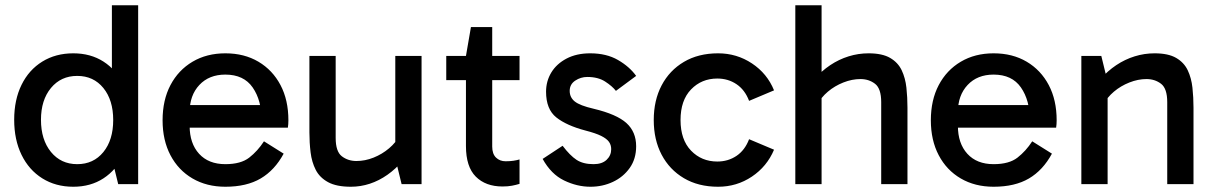

<svg xmlns="http://www.w3.org/2000/svg" viewBox="-20 -701 4624 731"><path d="M259 10Q192 10 141 -22Q90 -54 62 -111.5Q34 -169 34 -245Q34 -321 62 -378Q90 -435 141 -466.5Q192 -498 259 -498Q325 -498 374 -466.5Q423 -435 450.5 -378Q478 -321 478 -245Q478 -169 450.5 -111.5Q423 -54 374 -22Q325 10 259 10ZM274 -76Q336 -76 373.5 -122Q411 -168 411 -244Q411 -320 373.5 -366Q336 -412 274 -412Q212 -412 174 -366Q136 -320 136 -245Q136 -169 174 -122.5Q212 -76 274 -76ZM430 0 406 -98H416V-376H406V-681H506V0Z M838 10Q767 10 713 -21.5Q659 -53 629 -110Q599 -167 599 -243Q599 -320 629 -377Q659 -434 713 -466Q767 -498 838 -498Q910 -498 964 -466Q1018 -434 1048 -377Q1078 -320 1078 -243Q1078 -236 1077.5 -228.5Q1077 -221 1076 -215H694V-301H1004L976 -243Q976 -319 942 -368Q908 -417 838 -417Q776 -417 739 -377.5Q702 -338 702 -274V-222Q702 -155 738 -115.5Q774 -76 838 -76Q897 -76 929 -101Q961 -126 985 -163L1060 -116Q1026 -53 972.5 -21.5Q919 10 838 10Z M1316 10Q1261 10 1229 -7.5Q1197 -25 1182 -54.5Q1167 -84 1162.5 -121Q1158 -158 1158 -197V-488H1258V-176Q1258 -124 1281.5 -106Q1305 -88 1337 -88Q1370 -88 1402.5 -101Q1435 -114 1461.5 -136.5Q1488 -159 1501 -185V-129H1485V-488H1585V0H1509L1488 -86L1513 -89Q1487 -58 1455 -35.5Q1423 -13 1388 -1.5Q1353 10 1316 10Z M1893 9Q1829 9 1791.5 -28.5Q1754 -66 1754 -145V-482V-488L1773 -598H1854V-143Q1854 -115 1868.5 -101Q1883 -87 1905 -87Q1922 -87 1935 -89Q1948 -91 1958 -94V-1Q1945 3 1929.5 6Q1914 9 1893 9ZM1679 -396V-488H1958V-396Z M2228 10Q2177 10 2127.5 -14Q2078 -38 2046 -96L2122 -146Q2150 -109 2175 -92.5Q2200 -76 2240 -76Q2272 -76 2289.5 -92.5Q2307 -109 2307 -133Q2307 -149 2298.5 -161Q2290 -173 2269 -183.5Q2248 -194 2209 -204Q2137 -223 2098 -254Q2059 -285 2059 -352Q2059 -392 2079 -425Q2099 -458 2137 -478Q2175 -498 2227 -498Q2289 -498 2333 -472.5Q2377 -447 2402 -412L2325 -355Q2311 -373 2284 -390.5Q2257 -408 2216 -408Q2191 -408 2170 -394Q2149 -380 2149 -355Q2149 -330 2168.5 -314.5Q2188 -299 2240 -287Q2328 -266 2365 -232.5Q2402 -199 2402 -144Q2402 -96 2377.5 -61.5Q2353 -27 2313.5 -8.5Q2274 10 2228 10Z M2714 10Q2639 10 2584 -22.5Q2529 -55 2499 -112Q2469 -169 2469 -244Q2469 -319 2499 -376Q2529 -433 2584 -465.5Q2639 -498 2714 -498Q2785 -498 2843 -459.5Q2901 -421 2927 -357L2832 -317Q2816 -359 2784 -380.5Q2752 -402 2711 -402Q2651 -402 2611 -360.5Q2571 -319 2571 -244Q2571 -169 2611 -127.5Q2651 -86 2711 -86Q2752 -86 2784 -107.5Q2816 -129 2832 -171L2927 -131Q2900 -67 2842.5 -28.5Q2785 10 2714 10Z M3008 0V-681H3108V0ZM3335 0V-312Q3335 -364 3311.5 -382Q3288 -400 3256 -400Q3224 -400 3191 -387Q3158 -374 3132 -352Q3106 -330 3092 -303L3080 -399Q3108 -431 3141 -453Q3174 -475 3211 -486.5Q3248 -498 3287 -498Q3339 -498 3369 -480.5Q3399 -463 3413 -433.5Q3427 -404 3431 -367Q3435 -330 3435 -291V0Z M3763 10Q3692 10 3638 -21.5Q3584 -53 3554 -110Q3524 -167 3524 -243Q3524 -320 3554 -377Q3584 -434 3638 -466Q3692 -498 3763 -498Q3835 -498 3889 -466Q3943 -434 3973 -377Q4003 -320 4003 -243Q4003 -236 4002.5 -228.5Q4002 -221 4001 -215H3619V-301H3929L3901 -243Q3901 -319 3867 -368Q3833 -417 3763 -417Q3701 -417 3664 -377.5Q3627 -338 3627 -274V-222Q3627 -155 3663 -115.5Q3699 -76 3763 -76Q3822 -76 3854 -101Q3886 -126 3910 -163L3985 -116Q3951 -53 3897.5 -21.5Q3844 10 3763 10Z M4376 -498Q4428 -498 4458 -480.5Q4488 -463 4502 -433.5Q4516 -404 4520 -367Q4524 -330 4524 -291V0H4424V-312Q4424 -364 4400.5 -382Q4377 -400 4345 -400Q4313 -400 4280 -387Q4247 -374 4221 -352Q4195 -330 4181 -303V-359H4197V0H4097V-488H4173L4194 -402L4169 -399Q4197 -431 4230 -453Q4263 -475 4300 -486.5Q4337 -498 4376 -498Z"/></svg>

Font: Gabarito
Style: Regular
Weight: 400
Designer: Leandro Assis / Alvaro Franca / Felipe Casaprima
Foundry: Naipe Foundry
Version: Version 1.000